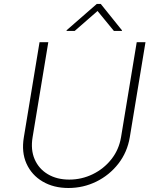

<svg xmlns="http://www.w3.org/2000/svg" viewBox="-20 -941 787 973"><path d="M672.9 -727.3H717.3L637.8 -245.7Q625 -169.4 579.7 -111.3Q534.4 -53.3 468.4 -20.8Q402.3 11.7 326.7 11.7Q251.8 11.7 196.2 -21Q140.6 -53.6 114.3 -111.7Q88.1 -169.7 100.9 -245.7L180.4 -727.3H224.8L145.2 -245.7Q134.6 -182.2 155.7 -133.7Q176.8 -85.2 222.5 -58.1Q268.1 -30.9 331 -30.9Q393.8 -30.9 449.8 -58.1Q505.7 -85.2 544.2 -133.7Q582.7 -182.2 593.4 -245.7ZM358.4 -784.1 474.3 -885.3 557.3 -784.1H598.1L597.9 -787.6L490.5 -921.2H470.6L317.4 -787.6L317.6 -784.1Z"/></svg>

Font: Inter UI Extra Light
Style: Italic
Weight: 200
Italic angle: -9.39999°
Designer: Rasmus Andersson
Foundry: rsms
Version: 3.2;8d6f07862